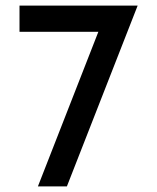

<svg xmlns="http://www.w3.org/2000/svg" viewBox="-20 -669 564 689"><path d="M116 0H220L474 -649H50V-555H333Z"/></svg>

Font: Grotesk 02 Mince
Style: Bold
Weight: 400
Designer: Frank Adebiaye, contributions by Jérémy Landes, Ariel Martín Pérez
Foundry: Velvetyne Type Foundry
Version: Version 3.000;Glyphs 3.1.2 (3150)